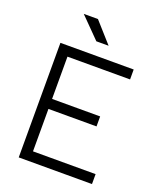

<svg xmlns="http://www.w3.org/2000/svg" viewBox="-161 -993 908 1092"><g transform="rotate(20 293.0 -447.0)"><path d="M85.9 0V-693.4H529.3V-633.3H150.4V-377.4H441.4V-316.9H150.4V-60.1H529.3V0ZM274.9 -771.5 154.3 -893.6H240.2L349.1 -771.5Z"/></g></svg>

Font: CaskaydiaMono NF Light
Style: Regular
Weight: 300
Designer: Aaron Bell
Foundry: Saja Typeworks
Version: Version 2111.001; ttfautohint (v1.8.4);Nerd Fonts 3.1.1